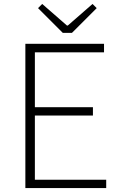

<svg xmlns="http://www.w3.org/2000/svg" viewBox="-20 -949 607 969"><path d="M108 0V-728H505V-685H156V-408H449V-366H156V-42H516V0ZM297 -783 172 -908 193 -929 318 -820H322L447 -929L468 -908L343 -783Z"/></svg>

Font: Noto Sans TC ExtraLight
Style: Regular
Weight: 250
Designer: Ryoko NISHIZUKA  (kana, bopomofo & ideographs); Paul D. Hunt (Latin, Greek & Cyrillic); Sandoll Communications , Soo-you
Foundry: Adobe
Version: Version 2.004-H2;hotconv 1.0.118;makeotfexe 2.5.65603